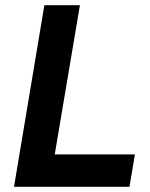

<svg xmlns="http://www.w3.org/2000/svg" viewBox="-20 -720 577 740"><path d="M34 0 151 -700H288L191 -125H500L479 0Z"/></svg>

Font: Figtree
Style: Bold Italic
Weight: 700
Italic angle: -9.5°
Foundry: Erik Kennedy
Version: Version 2.001;gftools[0.9.30]